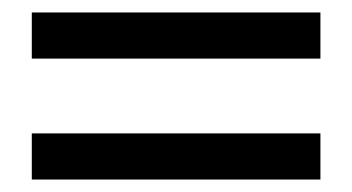

<svg xmlns="http://www.w3.org/2000/svg" viewBox="-20 -429 564 308"><path d="M31 -335V-409H494V-335ZM31 -141V-215H494V-141Z"/></svg>

Font: Arsenal
Style: Bold
Weight: 700
Designer: Andrij Shevchenko
Foundry: Stairsfor
Version: Version 2.001;PS 002.001;hotconv 1.0.88;makeotf.lib2.5.64775